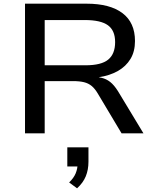

<svg xmlns="http://www.w3.org/2000/svg" viewBox="-20 -725 849 1044"><path d="M116 0V-705H451Q578 -705 646 -653.5Q714 -602 714 -502Q714 -445 689.5 -404.5Q665 -364 621 -339Q577 -314 517 -305L521 -304L532 -302Q558 -296 579 -279.5Q600 -263 621 -230L760 0H641L512 -216Q496 -243 478.5 -257.5Q461 -272 437 -278Q413 -284 375 -284H223V0ZM223 -370H445Q531 -370 568.5 -401Q606 -432 606 -496Q606 -559 567 -587.5Q528 -616 441 -616H223ZM399 299 356 267Q381 243 391.5 217.5Q402 192 402 165L421 180H346V76H461V154Q461 198 446.5 233.5Q432 269 399 299Z"/></svg>

Font: Nunito Sans 7pt SemiExpanded Medium
Style: Regular
Weight: 500
Width: 6
Designer: Vernon Adams
Foundry: Vernon Adams
Version: Version 3.101;gftools[0.9.27]